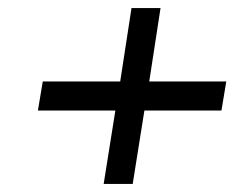

<svg xmlns="http://www.w3.org/2000/svg" viewBox="-20 -528 581 476"><path d="M74 -254H266L237 -72H309L338 -254H529L541 -326H350L378 -508H306L278 -326H86Z"/></svg>

Font: Charger Sport
Style: ExtObl
Weight: 400
Designer: Jasper
Foundry: Cannot Into Space Fonts
Version: Version 1.1